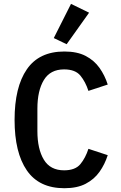

<svg xmlns="http://www.w3.org/2000/svg" viewBox="-20 -982 640 1014"><path d="M320 12Q186.5 12 121.8 -82Q57 -176 57 -349Q57 -522 121.8 -616Q186.5 -710 320 -710Q387.5 -710 432.5 -686.5Q477.5 -663 505.5 -623.5Q533.5 -584 549 -535.5L447 -502Q431.5 -550 404.5 -582.8Q377.5 -615.5 318.5 -615.5Q245.5 -615.5 211.5 -559.2Q177.5 -503 177.5 -408V-290Q177.5 -195 211.5 -138.8Q245.5 -82.5 318.5 -82.5Q377.5 -82.5 404.5 -115.2Q431.5 -148 447 -196L549 -162.5Q533.5 -114 505.5 -74.5Q477.5 -35 432.5 -11.5Q387.5 12 320 12ZM450.5 -915 332 -748.5 264 -781 355 -961.5Z"/></svg>

Font: Lilex Medium
Style: Regular
Weight: 500
Designer: Mike Abbink, Paul van der Laan, Pieter van Rosmalen, Mikhael Khrustik
Foundry: Mikhael Khrustik
Version: Version 1.100